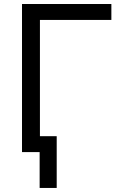

<svg xmlns="http://www.w3.org/2000/svg" viewBox="-20 -747 615 943"><path d="M88.1 0V-727.3H527V-649.1H176.1V-78.1H258.5V176.1H174.7V0Z"/></svg>

Font: Inter P
Style: Regular
Weight: 400
Designer: Rasmus Andersson
Foundry: rsms
Version: Version 3.018;git-588b23468